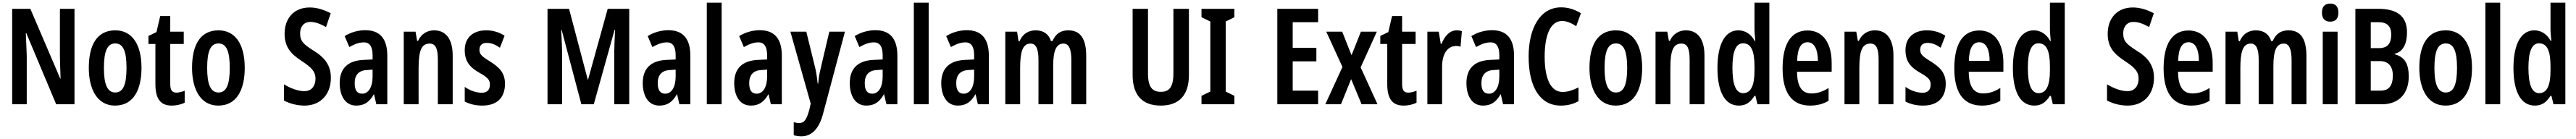

<svg xmlns="http://www.w3.org/2000/svg" viewBox="-20 -846 19263 1040"><path d="M537 -66V-780H428V-426C429 -380 430 -339 433 -259H430L207 -780H71V-66H180V-428C178 -473 177 -519 173 -597H177L400 -66Z M1038 -338C1038 -521 963 -619 842 -619C704 -619 644 -508 644 -338C644 -179 707 -56 840 -56C982 -56 1038 -181 1038 -338ZM757 -337C757 -463 782 -521 842 -521C901 -521 926 -463 926 -338C926 -213 901 -154 842 -154C783 -154 757 -214 757 -337Z M1299 -153C1264 -153 1253 -175 1253 -219V-517H1354V-609H1253V-726H1178L1150 -606L1090 -577V-517H1142V-217C1142 -109 1179 -56 1264 -56C1299 -56 1335 -64 1361 -78V-167C1337 -158 1317 -153 1299 -153Z M1810 -338C1810 -521 1735 -619 1614 -619C1476 -619 1416 -508 1416 -338C1416 -179 1479 -56 1612 -56C1754 -56 1810 -181 1810 -338ZM1529 -337C1529 -463 1554 -521 1614 -521C1673 -521 1698 -463 1698 -338C1698 -213 1673 -154 1614 -154C1555 -154 1529 -214 1529 -337Z M2454 -264C2454 -358 2408 -417 2320 -470C2251 -515 2224 -536 2224 -597C2224 -647 2253 -682 2300 -682C2335 -682 2368 -671 2418 -644L2453 -747C2396 -776 2346 -790 2297 -790C2178 -791 2107 -708 2108 -591C2108 -471 2185 -425 2241 -386C2304 -344 2339 -314 2339 -257C2339 -207 2313 -164 2256 -164C2208 -164 2153 -185 2103 -215V-94C2151 -68 2208 -56 2257 -56C2372 -56 2454 -135 2454 -264Z M2712 -620C2658 -620 2604 -605 2557 -576L2592 -494C2635 -518 2667 -529 2701 -529C2746 -529 2766 -495 2766 -432V-401L2699 -398C2583 -393 2520 -336 2520 -224C2520 -136 2557 -56 2644 -56C2705 -56 2743 -84 2775 -140H2777L2794 -66H2876V-429C2876 -555 2822 -620 2712 -620ZM2725 -322 2766 -325V-273C2766 -194 2735 -145 2688 -145C2652 -145 2632 -169 2632 -224C2632 -284 2662 -320 2725 -322Z M3226 -619C3176 -619 3130 -594 3106 -540H3099L3087 -609H2999V-66H3110V-336C3110 -469 3132 -520 3193 -520C3239 -520 3254 -479 3254 -399V-66H3365V-429C3365 -554 3314 -619 3226 -619Z M3756 -220C3756 -306 3706 -347 3643 -387C3577 -427 3565 -443 3565 -474C3565 -506 3584 -525 3619 -525C3660 -525 3686 -510 3718 -489L3753 -579C3708 -607 3664 -619 3615 -619C3516 -619 3455 -563 3455 -471C3455 -388 3492 -343 3564 -302C3635 -263 3643 -243 3643 -212C3643 -174 3622 -152 3583 -152C3536 -152 3488 -172 3455 -196V-86C3493 -67 3535 -56 3586 -56C3691 -56 3756 -110 3756 -220Z M4327 -66H4420L4575 -621H4579C4576 -558 4573 -490 4573 -453V-66H4685V-780H4524L4377 -250H4375L4235 -780H4074V-66H4183V-452C4183 -485 4180 -555 4176 -621H4180Z M4978 -620C4924 -620 4870 -605 4823 -576L4858 -494C4901 -518 4933 -529 4967 -529C5012 -529 5032 -495 5032 -432V-401L4965 -398C4849 -393 4786 -336 4786 -224C4786 -136 4823 -56 4910 -56C4971 -56 5009 -84 5041 -140H5043L5060 -66H5142V-429C5142 -555 5088 -620 4978 -620ZM4991 -322 5032 -325V-273C5032 -194 5001 -145 4954 -145C4918 -145 4898 -169 4898 -224C4898 -284 4928 -320 4991 -322Z M5376 -66V-826H5265V-66Z M5662 -620C5608 -620 5554 -605 5507 -576L5542 -494C5585 -518 5617 -529 5651 -529C5696 -529 5716 -495 5716 -432V-401L5649 -398C5533 -393 5470 -336 5470 -224C5470 -136 5507 -56 5594 -56C5655 -56 5693 -84 5725 -140H5727L5744 -66H5826V-429C5826 -555 5772 -620 5662 -620ZM5675 -322 5716 -325V-273C5716 -194 5685 -145 5638 -145C5602 -145 5582 -169 5582 -224C5582 -284 5612 -320 5675 -322Z M5890 -609 6042 -71 6032 -27C6011 51 5993 75 5954 75C5942 75 5928 72 5915 68V166C5934 171 5952 174 5972 174C6040 174 6100 130 6133 10L6298 -609H6181L6116 -332C6105 -288 6101 -256 6098 -221H6094C6090 -259 6085 -296 6077 -332L6009 -609Z M6526 -620C6472 -620 6418 -605 6371 -576L6406 -494C6449 -518 6481 -529 6515 -529C6560 -529 6580 -495 6580 -432V-401L6513 -398C6397 -393 6334 -336 6334 -224C6334 -136 6371 -56 6458 -56C6519 -56 6557 -84 6589 -140H6591L6608 -66H6690V-429C6690 -555 6636 -620 6526 -620ZM6539 -322 6580 -325V-273C6580 -194 6549 -145 6502 -145C6466 -145 6446 -169 6446 -224C6446 -284 6476 -320 6539 -322Z M6924 -66V-826H6813V-66Z M7210 -620C7156 -620 7102 -605 7055 -576L7090 -494C7133 -518 7165 -529 7199 -529C7244 -529 7264 -495 7264 -432V-401L7197 -398C7081 -393 7018 -336 7018 -224C7018 -136 7055 -56 7142 -56C7203 -56 7241 -84 7273 -140H7275L7292 -66H7374V-429C7374 -555 7320 -620 7210 -620ZM7223 -322 7264 -325V-273C7264 -194 7233 -145 7186 -145C7150 -145 7130 -169 7130 -224C7130 -284 7160 -320 7223 -322Z M7968 -619C7913 -619 7874 -595 7850 -539H7838C7824 -587 7786 -619 7724 -619C7674 -619 7627 -595 7604 -538H7596L7585 -609H7497V-66H7608V-335C7608 -452 7624 -520 7686 -520C7726 -520 7745 -482 7745 -399V-66H7855V-351C7855 -464 7876 -520 7933 -520C7972 -520 7991 -479 7991 -397V-66H8102V-426C8102 -556 8059 -619 7968 -619Z M8870 -285V-780H8754V-298C8754 -194 8723 -159 8660 -159C8598 -159 8564 -192 8564 -297V-780H8449V-285C8449 -133 8523 -56 8659 -56C8797 -56 8870 -134 8870 -285Z M9210 -66V-129L9145 -161V-685L9210 -717V-780H8964V-717L9030 -685V-161L8964 -129V-66Z M9836 -66V-168H9646V-387H9823V-488H9646V-680H9836V-780H9531V-66Z M10018 -345 9890 -66H10007L10083 -254L10161 -66H10280L10154 -342L10275 -609H10156L10086 -433L10016 -609H9897Z M10510 -153C10475 -153 10464 -175 10464 -219V-517H10565V-609H10464V-726H10389L10361 -606L10301 -577V-517H10353V-217C10353 -109 10390 -56 10475 -56C10510 -56 10546 -64 10572 -78V-167C10548 -158 10528 -153 10510 -153Z M10872 -619C10819 -619 10781 -574 10759 -518H10753L10738 -609H10653V-66H10763V-346C10763 -438 10800 -502 10869 -502C10877 -502 10892 -501 10901 -496L10911 -613C10895 -618 10883 -619 10872 -619Z M11137 -620C11083 -620 11029 -605 10982 -576L11017 -494C11060 -518 11092 -529 11126 -529C11171 -529 11191 -495 11191 -432V-401L11124 -398C11008 -393 10945 -336 10945 -224C10945 -136 10982 -56 11069 -56C11130 -56 11168 -84 11200 -140H11202L11219 -66H11301V-429C11301 -555 11247 -620 11137 -620ZM11150 -322 11191 -325V-273C11191 -194 11160 -145 11113 -145C11077 -145 11057 -169 11057 -224C11057 -284 11087 -320 11150 -322Z M11661 -689C11695 -689 11731 -673 11766 -650L11801 -747C11755 -775 11707 -791 11653 -791C11494 -791 11410 -632 11410 -423C11410 -190 11499 -56 11650 -56C11701 -56 11743 -67 11783 -89V-192C11740 -171 11703 -158 11664 -158C11577 -158 11530 -254 11530 -422C11530 -570 11567 -689 11661 -689Z M12259 -338C12259 -521 12184 -619 12063 -619C11925 -619 11865 -508 11865 -338C11865 -179 11928 -56 12061 -56C12203 -56 12259 -181 12259 -338ZM11978 -337C11978 -463 12003 -521 12063 -521C12122 -521 12147 -463 12147 -338C12147 -213 12122 -154 12063 -154C12004 -154 11978 -214 11978 -337Z M12586 -619C12536 -619 12490 -594 12466 -540H12459L12447 -609H12359V-66H12470V-336C12470 -469 12492 -520 12553 -520C12599 -520 12614 -479 12614 -399V-66H12725V-429C12725 -554 12674 -619 12586 -619Z M12982 -56C13035 -56 13068 -80 13099 -129H13106L13121 -66H13210V-826H13099V-625C13099 -600 13103 -575 13105 -539H13101C13073 -592 13028 -619 12978 -619C12879 -619 12822 -516 12822 -337C12822 -159 12878 -56 12982 -56ZM13014 -149C12960 -149 12934 -213 12934 -339C12934 -459 12959 -522 13013 -522C13073 -522 13099 -468 13099 -349V-318C13099 -203 13071 -149 13014 -149Z M13496 -618C13373 -618 13309 -518 13309 -334C13309 -168 13367 -56 13515 -56C13565 -56 13611 -67 13653 -92V-188C13608 -159 13568 -147 13524 -147C13454 -147 13418 -199 13417 -309H13676V-376C13676 -519 13614 -618 13496 -618ZM13496 -530C13548 -530 13573 -473 13573 -391H13418C13420 -490 13450 -530 13496 -530Z M13999 -619C13949 -619 13903 -594 13879 -540H13872L13860 -609H13772V-66H13883V-336C13883 -469 13905 -520 13966 -520C14012 -520 14027 -479 14027 -399V-66H14138V-429C14138 -554 14087 -619 13999 -619Z M14529 -220C14529 -306 14479 -347 14416 -387C14350 -427 14338 -443 14338 -474C14338 -506 14357 -525 14392 -525C14433 -525 14459 -510 14491 -489L14526 -579C14481 -607 14437 -619 14388 -619C14289 -619 14228 -563 14228 -471C14228 -388 14265 -343 14337 -302C14408 -263 14416 -243 14416 -212C14416 -174 14395 -152 14356 -152C14309 -152 14261 -172 14228 -196V-86C14266 -67 14308 -56 14359 -56C14464 -56 14529 -110 14529 -220Z M14780 -618C14657 -618 14593 -518 14593 -334C14593 -168 14651 -56 14799 -56C14849 -56 14895 -67 14937 -92V-188C14892 -159 14852 -147 14808 -147C14738 -147 14702 -199 14701 -309H14960V-376C14960 -519 14898 -618 14780 -618ZM14780 -530C14832 -530 14857 -473 14857 -391H14702C14704 -490 14734 -530 14780 -530Z M15191 -56C15244 -56 15277 -80 15308 -129H15315L15330 -66H15419V-826H15308V-625C15308 -600 15312 -575 15314 -539H15310C15282 -592 15237 -619 15187 -619C15088 -619 15031 -516 15031 -337C15031 -159 15087 -56 15191 -56ZM15223 -149C15169 -149 15143 -213 15143 -339C15143 -459 15168 -522 15222 -522C15282 -522 15308 -468 15308 -349V-318C15308 -203 15280 -149 15223 -149Z M16086 -264C16086 -358 16040 -417 15952 -470C15883 -515 15856 -536 15856 -597C15856 -647 15885 -682 15932 -682C15967 -682 16000 -671 16050 -644L16085 -747C16028 -776 15978 -790 15929 -790C15810 -791 15739 -708 15740 -591C15740 -471 15817 -425 15873 -386C15936 -344 15971 -314 15971 -257C15971 -207 15945 -164 15888 -164C15840 -164 15785 -185 15735 -215V-94C15783 -68 15840 -56 15889 -56C16004 -56 16086 -135 16086 -264Z M16345 -618C16222 -618 16158 -518 16158 -334C16158 -168 16216 -56 16364 -56C16414 -56 16460 -67 16502 -92V-188C16457 -159 16417 -147 16373 -147C16303 -147 16267 -199 16266 -309H16525V-376C16525 -519 16463 -618 16345 -618ZM16345 -530C16397 -530 16422 -473 16422 -391H16267C16269 -490 16299 -530 16345 -530Z M17092 -619C17037 -619 16998 -595 16974 -539H16962C16948 -587 16910 -619 16848 -619C16798 -619 16751 -595 16728 -538H16720L16709 -609H16621V-66H16732V-335C16732 -452 16748 -520 16810 -520C16850 -520 16869 -482 16869 -399V-66H16979V-351C16979 -464 17000 -520 17057 -520C17096 -520 17115 -479 17115 -397V-66H17226V-426C17226 -556 17183 -619 17092 -619Z M17404 -819C17363 -819 17342 -796 17342 -751C17342 -707 17364 -684 17404 -684C17444 -684 17465 -707 17465 -751C17465 -795 17446 -819 17404 -819ZM17459 -609H17348V-66H17459Z M17763 -780H17592V-66H17791C17918 -66 17991 -147 17991 -273C17991 -365 17964 -419 17886 -440V-444C17951 -459 17978 -522 17978 -604C17978 -729 17899 -780 17763 -780ZM17768 -486H17707V-680H17766C17828 -680 17860 -650 17860 -589C17860 -518 17831 -486 17768 -486ZM17707 -389H17774C17836 -389 17872 -353 17872 -282C17872 -204 17842 -168 17781 -168H17707Z M18464 -338C18464 -521 18389 -619 18268 -619C18130 -619 18070 -508 18070 -338C18070 -179 18133 -56 18266 -56C18408 -56 18464 -181 18464 -338ZM18183 -337C18183 -463 18208 -521 18268 -521C18327 -521 18352 -463 18352 -338C18352 -213 18327 -154 18268 -154C18209 -154 18183 -214 18183 -337Z M18675 -66V-826H18564V-66Z M18934 -56C18987 -56 19020 -80 19051 -129H19058L19073 -66H19162V-826H19051V-625C19051 -600 19055 -575 19057 -539H19053C19025 -592 18980 -619 18930 -619C18831 -619 18774 -516 18774 -337C18774 -159 18830 -56 18934 -56ZM18966 -149C18912 -149 18886 -213 18886 -339C18886 -459 18911 -522 18965 -522C19025 -522 19051 -468 19051 -349V-318C19051 -203 19023 -149 18966 -149Z"/></svg>

Font: Noto Sans Malayalam UI ExtraCondensed SemiBold
Style: Regular
Weight: 600
Width: 2
Designer: Jelle Bosma - Monotype Design Team
Foundry: Monotype Imaging Inc.
Version: Version 2.104